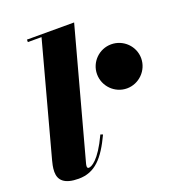

<svg xmlns="http://www.w3.org/2000/svg" viewBox="-136 -862 910 983"><g transform="rotate(-20 318.5 -370.0)"><path d="M320 -160.5 307 -165C249.5 -41.5 207 -25 193.5 -25C188 -25 185 -28.5 185 -35.5C185 -40 186 -45.5 187.5 -51L377 -750H120V-736.5H194.5L29.5 -125C26.5 -113 20 -90 20 -65.5C20 -19.5 49 10 126 10C216 10 267.5 -49 320 -160.5ZM396.5 -460.5C396.5 -394.5 450.5 -340 516.5 -340C582.5 -340 637 -394.5 637 -460.5C637 -526.5 582.5 -580 516.5 -580C450.5 -580 396.5 -526.5 396.5 -460.5Z"/></g></svg>

Font: Bodoni* 16pt Fatface
Style: Italic
Weight: 900
Italic angle: -13°
Version: Version 2.3